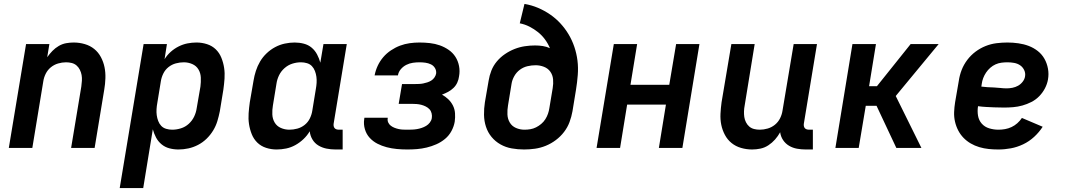

<svg xmlns="http://www.w3.org/2000/svg" viewBox="-20 -755 5440 980"><path d="M25 0 113 -530H232L221 -463Q233 -480 247.5 -495Q262 -510 280 -520.5Q298 -531 317.5 -534.5Q337 -538 356 -538Q385 -538 412.5 -530Q440 -522 461 -505Q482 -488 495 -463.5Q508 -439 513.5 -412Q519 -385 518 -355.5Q517 -326 512 -297L463 0H343L395 -313Q397 -328 398 -343Q399 -358 396.5 -372Q394 -386 387.5 -399Q381 -412 370.5 -421Q360 -430 346 -433.5Q332 -437 317 -437Q297 -437 276.5 -431Q256 -425 239.5 -411.5Q223 -398 213.5 -379Q204 -360 201 -340L145 0Z M591 205 713 -530H832L820 -453Q833 -474 851.5 -490.5Q870 -507 892 -518Q914 -529 937 -533.5Q960 -538 983 -538Q1011 -538 1037 -529.5Q1063 -521 1081.5 -503Q1100 -485 1110 -460Q1120 -435 1124 -408.5Q1128 -382 1126 -353.5Q1124 -325 1120 -297L1102 -187Q1097 -162 1089.5 -137Q1082 -112 1068 -89Q1054 -66 1034.5 -47Q1015 -28 991 -15.5Q967 -3 941.5 2.5Q916 8 891 8Q867 8 844.5 2Q822 -4 804.5 -18.5Q787 -33 776.5 -53Q766 -73 760 -95L711 205ZM859 -93Q881 -93 903.5 -100Q926 -107 943.5 -123Q961 -139 971 -160Q981 -181 984 -203L1003 -313Q1006 -336 1005 -359Q1004 -382 993 -400.5Q982 -419 961.5 -428Q941 -437 918 -437Q898 -437 877.5 -431.5Q857 -426 840 -412.5Q823 -399 813.5 -379.5Q804 -360 801 -340L783 -230Q780 -214 779 -198Q778 -182 780 -167Q782 -152 787.5 -137.5Q793 -123 803 -112.5Q813 -102 828 -97.5Q843 -93 859 -93Z M1392 8Q1364 8 1338 -0.5Q1312 -9 1293.5 -27Q1275 -45 1265 -70Q1255 -95 1251 -121.5Q1247 -148 1249 -176.5Q1251 -205 1255 -233L1274 -343Q1278 -368 1286 -393Q1294 -418 1307.5 -441Q1321 -464 1341 -483Q1361 -502 1384.5 -514.5Q1408 -527 1433.5 -532.5Q1459 -538 1484 -538Q1508 -538 1531 -532Q1554 -526 1571 -511.5Q1588 -497 1598.5 -477Q1609 -457 1615 -435L1631 -530H1750L1683 -124Q1682 -118 1683 -112Q1684 -106 1687.5 -101.5Q1691 -97 1697 -95Q1703 -93 1710 -93H1729V8H1693Q1669 8 1646.5 3.5Q1624 -1 1605 -12.5Q1586 -24 1574.5 -43.5Q1563 -63 1561 -85Q1548 -63 1529 -45Q1510 -27 1487.5 -14.5Q1465 -2 1440.5 3Q1416 8 1392 8ZM1457 -93Q1477 -93 1497.5 -98.5Q1518 -104 1535 -117.5Q1552 -131 1561.5 -150.5Q1571 -170 1574 -190L1592 -300Q1595 -316 1596 -332Q1597 -348 1595 -363Q1593 -378 1587.5 -392.5Q1582 -407 1572 -417.5Q1562 -428 1547 -432.5Q1532 -437 1516 -437Q1494 -437 1472 -430Q1450 -423 1432 -407Q1414 -391 1404 -370Q1394 -349 1391 -327L1373 -217Q1369 -194 1370 -171Q1371 -148 1382 -129.5Q1393 -111 1413.5 -102Q1434 -93 1457 -93Z M2059 8Q2032 8 2005.5 5.5Q1979 3 1954 -3.5Q1929 -10 1906.5 -21.5Q1884 -33 1867 -51.5Q1850 -70 1842.5 -95.5Q1835 -121 1839 -147Q1839 -149 1839.5 -150.5Q1840 -152 1840 -154H1959Q1959 -153 1959 -152.5Q1959 -152 1959 -151Q1957 -140 1961.5 -130Q1966 -120 1974.5 -113.5Q1983 -107 1993 -103Q2003 -99 2014 -96.5Q2025 -94 2036.5 -93.5Q2048 -93 2059 -93Q2071 -93 2083.5 -93.5Q2096 -94 2108 -96Q2120 -98 2132 -102Q2144 -106 2155 -112.5Q2166 -119 2174 -129.5Q2182 -140 2184 -152Q2186 -164 2183 -176.5Q2180 -189 2172 -197.5Q2164 -206 2153 -211.5Q2142 -217 2130.5 -220Q2119 -223 2106.5 -224Q2094 -225 2081 -225H2015L2032 -326H2098Q2108 -326 2119 -326.5Q2130 -327 2140 -329Q2150 -331 2161 -334.5Q2172 -338 2181.5 -344Q2191 -350 2197.5 -359.5Q2204 -369 2206 -379Q2208 -394 2200.5 -407Q2193 -420 2179.5 -426.5Q2166 -433 2151 -435Q2136 -437 2121 -437Q2104 -437 2087 -434.5Q2070 -432 2054 -424Q2038 -416 2026 -402Q2014 -388 2011 -370H1892Q1897 -396 1908 -419.5Q1919 -443 1936 -463Q1953 -483 1975.5 -498Q1998 -513 2022 -522Q2046 -531 2071 -534.5Q2096 -538 2121 -538Q2148 -538 2174.5 -535Q2201 -532 2225 -523.5Q2249 -515 2270 -500.5Q2291 -486 2304.5 -465Q2318 -444 2323 -418Q2328 -392 2323 -365Q2321 -349 2314 -333.5Q2307 -318 2294.5 -306Q2282 -294 2267 -286Q2252 -278 2236 -272Q2254 -262 2268.5 -248Q2283 -234 2292 -216Q2301 -198 2302.5 -177Q2304 -156 2301 -134Q2297 -110 2284.5 -86.5Q2272 -63 2251.5 -46Q2231 -29 2207 -18.5Q2183 -8 2158 -2Q2133 4 2108.5 6Q2084 8 2059 8Z M2655 8Q2623 8 2592 2.5Q2561 -3 2534.5 -18Q2508 -33 2489 -56Q2470 -79 2460.5 -108Q2451 -137 2450.5 -169Q2450 -201 2455 -233L2474 -343Q2478 -369 2488 -394.5Q2498 -420 2516 -441.5Q2534 -463 2557.5 -479Q2581 -495 2606.5 -505Q2632 -515 2658.5 -519Q2685 -523 2711 -523Q2731 -523 2750.5 -520Q2770 -517 2787 -509Q2777 -533 2761.5 -554Q2746 -575 2726 -591Q2706 -607 2682.5 -619Q2659 -631 2633 -636L2657 -735Q2693 -729 2726 -715Q2759 -701 2788 -681Q2817 -661 2840.5 -635.5Q2864 -610 2882 -580Q2900 -550 2911.5 -516Q2923 -482 2927.5 -446Q2932 -410 2929 -372Q2926 -334 2920 -297L2902 -187Q2897 -159 2887 -132Q2877 -105 2859 -81.5Q2841 -58 2817 -40Q2793 -22 2766 -11Q2739 0 2711 4Q2683 8 2655 8ZM2657 -93Q2672 -93 2687 -95.5Q2702 -98 2716 -105Q2730 -112 2742.5 -122.5Q2755 -133 2763.5 -146.5Q2772 -160 2777 -174.5Q2782 -189 2784 -203L2801 -305Q2805 -328 2803 -350Q2801 -372 2789 -389Q2777 -406 2756.5 -414Q2736 -422 2714 -422Q2693 -422 2672 -417Q2651 -412 2633.5 -399Q2616 -386 2605 -366.5Q2594 -347 2591 -327L2573 -217Q2569 -194 2570 -171Q2571 -148 2582 -129.5Q2593 -111 2613.5 -102Q2634 -93 2657 -93Z M3025 0 3113 -530H3232L3198 -322H3396L3431 -530H3550L3463 0H3343L3379 -221H3181L3145 0Z M3819 8Q3790 8 3762.5 0Q3735 -8 3714 -25Q3693 -42 3680 -66.5Q3667 -91 3661.5 -118Q3656 -145 3657.5 -174.5Q3659 -204 3663 -233L3713 -530H3832L3781 -217Q3778 -202 3777.5 -187Q3777 -172 3779 -158Q3781 -144 3787.5 -131Q3794 -118 3804.5 -109Q3815 -100 3829 -96.5Q3843 -93 3858 -93Q3878 -93 3898.5 -99Q3919 -105 3935.5 -118.5Q3952 -132 3961.5 -151Q3971 -170 3974 -190L4031 -530H4150L4083 -124Q4082 -118 4083 -112Q4084 -106 4087.5 -101.5Q4091 -97 4097 -95Q4103 -93 4110 -93H4129V8H4093Q4070 8 4048 4Q4026 0 4007.5 -11Q3989 -22 3977 -40Q3965 -58 3962 -80Q3951 -60 3936 -43Q3921 -26 3902 -13.5Q3883 -1 3861.5 3.5Q3840 8 3819 8Z M4244 0 4331 -530H4451L4416 -315H4456L4628 -530H4771L4552 -265L4683 0H4555L4454 -215H4399L4363 0Z M5076 8Q5051 8 5026.5 5.5Q5002 3 4978.5 -4Q4955 -11 4934.5 -23Q4914 -35 4898 -51.5Q4882 -68 4871 -89Q4860 -110 4854.5 -134Q4849 -158 4850 -183Q4851 -208 4855 -233L4874 -343Q4878 -371 4888.5 -398Q4899 -425 4917 -449Q4935 -473 4959 -491Q4983 -509 5010.5 -520Q5038 -531 5066.5 -534.5Q5095 -538 5122 -538Q5150 -538 5178 -534Q5206 -530 5231 -520.5Q5256 -511 5277 -494.5Q5298 -478 5311 -455Q5324 -432 5329 -404.5Q5334 -377 5329 -349Q5325 -326 5313.5 -304Q5302 -282 5284.5 -264Q5267 -246 5244.5 -234.5Q5222 -223 5198.5 -216.5Q5175 -210 5151.5 -208Q5128 -206 5105 -206Q5093 -206 5081.5 -206.5Q5070 -207 5058 -207H5056Q5035 -208 5014 -209Q4993 -210 4972 -213Q4968 -188 4972 -164.5Q4976 -141 4991 -124Q5006 -107 5029 -100Q5052 -93 5076 -93Q5093 -93 5110 -96Q5127 -99 5143 -106.5Q5159 -114 5172.5 -126Q5186 -138 5196 -153L5302 -108Q5284 -80 5258.5 -56.5Q5233 -33 5202.5 -18.5Q5172 -4 5140 2Q5108 8 5076 8ZM5118 -304Q5133 -304 5148 -307Q5163 -310 5176.5 -317.5Q5190 -325 5200 -338Q5210 -351 5212 -365Q5215 -382 5207.5 -397.5Q5200 -413 5186.5 -422Q5173 -431 5156 -434Q5139 -437 5122 -437Q5107 -437 5091.5 -435Q5076 -433 5061.5 -426.5Q5047 -420 5034.5 -409Q5022 -398 5013 -384.5Q5004 -371 4998.5 -356.5Q4993 -342 4991 -327L4989 -313Q5004 -311 5020.5 -310Q5037 -309 5053.5 -308.5Q5070 -308 5086 -306Q5102 -304 5118 -304Z"/></svg>

Font: Iosevka Curly Extended
Style: Bold Italic
Weight: 700
Width: 7
Italic angle: -9°
Monospace: yes
Designer: Belleve Invis
Foundry: Belleve Invis
Version: Version 11.1.0; ttfautohint (v1.8.3)